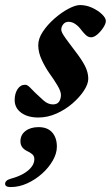

<svg xmlns="http://www.w3.org/2000/svg" viewBox="-83 -453 440 763"><path d="M69.5 14Q27 14 1.1 -5.1Q-24.7 -24.1 -24.7 -55.4Q-24.7 -80.9 -13.4 -98.5Q-2.1 -116.2 17.2 -116.2Q25 -116.2 35 -106.6Q45 -97 57.2 -84.1Q71.5 -70.3 89.5 -54.2Q107.5 -38.1 127.1 -38.1Q143.4 -38.1 150.8 -47.8Q158.2 -57.4 159.2 -73.7Q160 -89.1 145.1 -113.8Q130.3 -138.5 113.8 -161Q95.9 -186.7 82.5 -215.9Q69 -245.2 69 -273.4Q69 -299.9 87.4 -327.4Q105.8 -355 133.6 -379.3Q161.4 -403.7 189.2 -418.3Q216.9 -432.9 234.8 -432.9Q260.1 -432.9 283.4 -422.1Q306.6 -411.3 322.1 -396.5Q337.6 -381.6 337.6 -369.7Q337.6 -358.8 327.5 -343.3Q317.4 -327.9 304.1 -316.3Q290.7 -304.8 279 -304.8Q267.4 -304.8 257.5 -314.3Q247.6 -323.9 239.9 -334Q230.7 -347.3 217.2 -356.8Q203.8 -366.4 189.8 -366.4Q176.3 -366.4 168.4 -356.6Q160.5 -346.7 160.5 -335.4Q160.5 -327.4 168.9 -314.1Q177.2 -300.8 189.2 -285.2Q201.2 -269.7 213.2 -253.2Q242.2 -216 255 -190.4Q267.8 -164.9 267.8 -140.2Q267.8 -119.2 250.7 -93Q233.6 -66.8 205.2 -42.1Q176.8 -17.5 141.4 -1.7Q106 14 69.5 14ZM-40.5 290.4Q-62.7 290.4 -62.7 277.5Q-62.7 271 -57.4 265.8Q-52.1 260.6 -40 257.1Q-11.9 249.6 9.1 237.9Q30 226.1 41.8 211Q53.5 195.8 53.5 179.5Q53.5 166.8 44.8 159.6Q36.2 152.4 25.2 147.6Q11.9 141.1 5.1 131.6Q-1.8 122.2 -1.8 108.3Q-1.8 83.1 18.1 67.7Q38 52.2 70.5 52.2Q105.8 52.2 124.4 73.3Q143 94.4 143 129.8Q143 156.7 126.8 185Q110.6 213.3 84.2 237Q57.8 260.7 25.3 275.6Q-7.2 290.4 -40.5 290.4Z"/></svg>

Font: EB Garamond
Style: Italic
Weight: 400
Italic angle: -17.2°
Designer: Georg Duffner and Octavio Pardo
Foundry: Georg Duffner
Version: Version 1.001